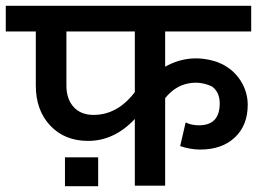

<svg xmlns="http://www.w3.org/2000/svg" viewBox="-47 -642 890 665"><path d="M823 -622V-533H525V-411Q611 -459 706 -427Q708 -426 711.5 -424.5Q715 -423 717 -422Q718 -422 718 -422L720 -421Q763 -400 787 -361.5Q811 -323 811 -279Q811 -208 766.5 -166Q722 -124 646 -124Q613 -124 577 -136L596 -218Q616 -208 642 -208Q714 -208 714 -284Q714 -322 688 -342Q647 -362 602.5 -352.5Q558 -343 525 -302V1H420V-230Q349 -154 258 -154Q177 -154 127 -207Q77 -260 77 -346V-533H-27V-622ZM178 3V-97H293V3ZM183 -346Q183 -299 208 -271.5Q233 -244 277 -244Q360 -244 420 -323V-533H183Z"/></svg>

Font: LT Superior Semi-bold
Style: Regular
Weight: 600
Designer: Daniel Lyons
Foundry: LyonsType
Version: Version 1.0